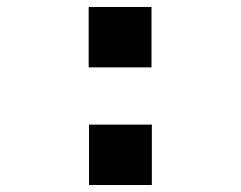

<svg xmlns="http://www.w3.org/2000/svg" viewBox="-20 -530 690 550"><path d="M234 -337V-510H414V-337ZM235 0V-173H415V0Z"/></svg>

Font: Azeret Mono Thin
Style: Bold
Weight: 700
Version: Version 1.002